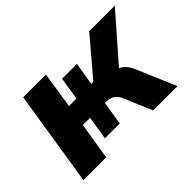

<svg xmlns="http://www.w3.org/2000/svg" viewBox="-94 -733 960 960"><g transform="rotate(-45 386.0 -253.0)"><path d="M44 0 124 -506H285L255 -313H308L327 -434H432L412 -313H427L591 -506H772L546 -248L525 -280Q555 -276 572.5 -266.5Q590 -257 602 -240.5Q614 -224 625 -197L709 0H537L475 -146Q468 -164 457.5 -175Q447 -186 433 -191.5Q419 -197 397 -197H383L396 -218L373 -72H268L288 -197H237L205 0Z"/></g></svg>

Font: Nunito Sans 6pt ExtraBold
Style: Italic
Weight: 800
Italic angle: -9°
Version: Version 3.101;gftools[0.9.27]